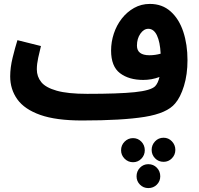

<svg xmlns="http://www.w3.org/2000/svg" viewBox="-20 -594 1014 980"><path d="M399 21Q266 21 185.5 -7.5Q105 -36 68.5 -87Q32 -138 32 -204Q32 -249 44.5 -300Q57 -351 69 -389L189 -359Q182 -331 175 -299Q168 -267 168 -240Q168 -203 190.5 -175Q213 -147 269.5 -131Q326 -115 425 -115Q585 -115 667.5 -123.5Q750 -132 772 -154Q787 -170 794 -201Q754 -186 711 -186Q638 -186 592.5 -220.5Q547 -255 547 -336Q547 -380 561 -422.5Q575 -465 601.5 -499Q628 -533 664.5 -553.5Q701 -574 745 -574Q808 -574 851 -535.5Q894 -497 915.5 -432Q937 -367 937 -287Q937 -214 919 -155.5Q901 -97 874 -66Q833 -16 718.5 2.5Q604 21 399 21ZM679 -361Q679 -312 743 -312Q772 -312 800 -320Q797 -380 781 -413.5Q765 -447 737 -447Q714 -447 696.5 -422Q679 -397 679 -361ZM815 232Q789 232 771.5 214Q754 196 754 171Q754 146 771.5 127.5Q789 109 815 109Q840 109 857.5 127.5Q875 146 875 171Q875 196 857.5 214Q840 232 815 232ZM659 234Q634 234 616 216Q598 198 598 173Q598 147 616 129Q634 111 659 111Q684 111 701.5 129Q719 147 719 173Q719 198 701.5 216Q684 234 659 234ZM737 366Q712 366 694.5 348.5Q677 331 677 306Q677 280 694.5 262Q712 244 737 244Q763 244 780.5 262Q798 280 798 306Q798 331 780.5 348.5Q763 366 737 366Z"/></svg>

Font: Noto Sans Arabic SemCond
Style: Bold
Weight: 700
Width: 4
Designer: Monotype Design Team, Nadine Chahine, Nizar Qandah and Khaled Hosny
Foundry: Monotype Imaging Inc.
Version: Version 2.012; ttfautohint (v1.8.4.7-5d5b)